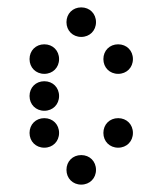

<svg xmlns="http://www.w3.org/2000/svg" viewBox="-20 -510 440 520"><path d="M200 -410C223 -410 240 -427 240 -450C240 -473 223 -490 200 -490C177 -490 160 -473 160 -450C160 -427 177 -410 200 -410ZM100 -310C123 -310 140 -327 140 -350C140 -373 123 -390 100 -390C77 -390 60 -373 60 -350C60 -327 77 -310 100 -310ZM300 -310C323 -310 340 -327 340 -350C340 -373 323 -390 300 -390C277 -390 260 -373 260 -350C260 -327 277 -310 300 -310ZM100 -210C123 -210 140 -227 140 -250C140 -273 123 -290 100 -290C77 -290 60 -273 60 -250C60 -227 77 -210 100 -210ZM100 -110C123 -110 140 -127 140 -150C140 -173 123 -190 100 -190C77 -190 60 -173 60 -150C60 -127 77 -110 100 -110ZM300 -110C323 -110 340 -127 340 -150C340 -173 323 -190 300 -190C277 -190 260 -173 260 -150C260 -127 277 -110 300 -110ZM200 -10C223 -10 240 -27 240 -50C240 -73 223 -90 200 -90C177 -90 160 -73 160 -50C160 -27 177 -10 200 -10Z"/></svg>

Font: TINY 5x3 80
Style: Regular
Weight: 200
Designer: Jack Halten Fahnestock
Foundry: Velvetyne Type Foundry
Version: Version 1.002;hotconv 1.0.109;makeotfexe 2.5.65596